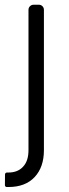

<svg xmlns="http://www.w3.org/2000/svg" viewBox="-33 -565 285 790"><path d="M-12.8 196.7 -12.4 152.7Q-12.4 149.5 -10.1 147.2Q-7.8 144.9 -4.6 144.9H1.1Q40.5 144.9 62.1 120.7Q84.2 97.3 84.2 52.9V-524.5Q84.2 -533.4 90.4 -539.4Q96.6 -545.5 105.1 -545.5H127.1Q135.7 -545.5 141.7 -539.4Q147.7 -533.4 147.7 -524.5V52.9Q147.7 122.9 109.4 163.7Q71 204.5 1.8 204.5H-5.3Q-8.5 204.5 -10.7 202.2Q-12.8 199.9 -12.8 196.7Z"/></svg>

Font: DeltaSans Light
Style: Regular
Weight: 300
Designer: Rasmus Andersson
Foundry: rsms
Version: Version 3.012